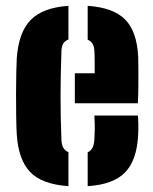

<svg xmlns="http://www.w3.org/2000/svg" viewBox="-20 -629 524 658"><path d="M37.5 -168Q36 -191.5 35.5 -228.5Q35 -265.5 35 -305.8Q35 -346 35.8 -379.8Q36.5 -413.5 37.5 -430Q44 -519 85.5 -561Q127 -603 214.5 -609V-493.5Q202 -489 196.5 -479Q191 -469 190.5 -453Q189 -407.5 188.2 -369.8Q187.5 -332 187.5 -297.5Q187.5 -263 188.2 -227.8Q189 -192.5 190.5 -151Q191 -134 196.5 -123.5Q202 -113 214.5 -107.5V9Q123 2.5 83 -39.8Q43 -82 37.5 -168ZM280.5 9V-107Q292 -112.5 297.2 -123.2Q302.5 -134 303.5 -152Q304.5 -167 304.8 -185.5Q305 -204 303.5 -233H452.5Q453.5 -227 454 -205.8Q454.5 -184.5 453.5 -168Q449.5 -80.5 409 -38.5Q368.5 3.5 280.5 9ZM236.5 -275V-378H304.5Q304.5 -395 304.5 -410.5Q304.5 -426 304.2 -437.2Q304 -448.5 303.5 -453Q303 -469 297.5 -478.5Q292 -488 280.5 -493V-609Q368.5 -603 408.8 -562.2Q449 -521.5 453.5 -436Q454 -424 454.2 -396.5Q454.5 -369 454.2 -336Q454 -303 452.5 -275Z"/></svg>

Font: Big Shoulders Stencil Text Thin Black
Style: Regular
Weight: 900
Version: Version 2.001